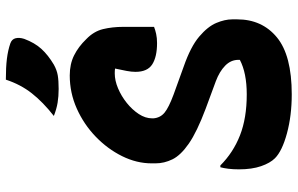

<svg xmlns="http://www.w3.org/2000/svg" viewBox="-196 -776 993 640"><g transform="rotate(-90 300.0 -456.5)"><path d="M368 -720Q406 -720 435 -705.5Q464 -691 489 -665Q515 -640 522.5 -609Q530 -578 530 -541V-439Q520 -435 506.5 -432Q493 -429 476 -429Q430 -429 405 -445Q380 -461 380 -501Q380 -514 383 -530Q386 -546 391 -569Q385 -570 375 -570Q351 -570 325 -559Q299 -548 276.5 -530Q254 -512 239.5 -490Q225 -468 225 -445V-441Q227 -418 244 -404Q261 -390 304 -374L398 -340Q464 -317 497.5 -288.5Q531 -260 543 -231.5Q555 -203 555 -178V-162Q555 -79 495 -29.5Q435 20 305 20Q234 20 175 4Q116 -12 92 -36Q76 -52 65.5 -82.5Q55 -113 55 -156Q55 -176 57 -191.5Q59 -207 62 -218H68Q111 -175 168.5 -152.5Q226 -130 305 -130Q376 -130 420 -153V-158Q420 -183 400.5 -202Q381 -221 349 -233L257 -267Q180 -296 141 -323Q102 -350 88.5 -377.5Q75 -405 75 -434V-447Q75 -497 99 -545.5Q123 -594 164 -633.5Q205 -673 257.5 -696.5Q310 -720 368 -720ZM354 -933Q395 -933 423.5 -929.5Q452 -926 475 -918Q489 -913 492 -900.5Q495 -888 490 -872Q477 -837 456.5 -814.5Q436 -792 404 -773Q386 -763 368.5 -760Q351 -757 323 -757Q298 -757 277 -760.5Q256 -764 233 -773Q279 -809 308.5 -846.5Q338 -884 354 -933Z"/></g></svg>

Font: Recursive Sn Csl St XBd
Style: Regular
Weight: 800
Version: Version 1.085;hotconv 1.1.0;makeotfexe 2.6.0; ttfautohint (v